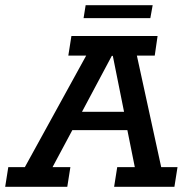

<svg xmlns="http://www.w3.org/2000/svg" viewBox="-51 -722 726 742"><path d="M-31 0 -19 -76H45L282 -507H213L225 -583H558L547 -507H478L572 -76H635L623 0H390L402 -76H470L436 -245L465 -219H210L244 -248L152 -76H221L209 0ZM251 -262 238 -290H452L434 -262L385 -506H381ZM272 -652 280 -702H539L530 -652Z"/></svg>

Font: Rokkitt Medium
Style: Italic
Weight: 500
Italic angle: -9°
Designer: Vernon Adams
Foundry: Vernon Adams
Version: Version 3.103